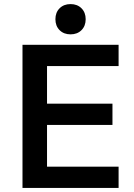

<svg xmlns="http://www.w3.org/2000/svg" viewBox="-20 -919 655 939"><path d="M90 0V-700H560V-596H210V-412H530V-308H210V-104H560V0ZM325 -751Q292 -751 271.5 -771.5Q251 -792 251 -825Q251 -858 271.5 -878.5Q292 -899 325 -899Q358 -899 378.5 -878.5Q399 -858 399 -825Q399 -792 378.5 -771.5Q358 -751 325 -751Z"/></svg>

Font: Golos Text Medium
Style: Regular
Weight: 500
Designer: A.Korolkova, Vitaly Kuzmin
Foundry: ParaType Ltd
Version: Version 2.004